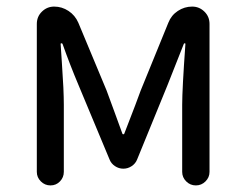

<svg xmlns="http://www.w3.org/2000/svg" viewBox="-20 -563 746 583"><path d="M91.8 -41V-490.2Q91.8 -512.7 107.4 -527.8Q123 -543 144.5 -543Q168 -543 188 -529.8Q208 -516.6 217.8 -494.1L303.7 -288.1Q311.5 -266.6 327.6 -223.1Q343.8 -179.7 351.6 -157.2Q351.6 -155.3 354.5 -155.3Q357.4 -155.3 357.4 -157.2Q398.4 -262.7 407.2 -288.1L491.2 -494.1Q500 -516.6 520 -529.8Q540 -543 563.5 -543Q585 -543 600.6 -527.8Q616.2 -512.7 616.2 -490.2V-41Q616.2 -24.4 604 -12.2Q591.8 0 574.7 0Q557.6 0 545.4 -12.2Q533.2 -24.4 533.2 -41V-245.1Q533.2 -292 543 -429.7Q543 -431.6 541 -431.6Q539.1 -431.6 538.1 -429.7Q536.1 -424.8 488.3 -303.7L396.5 -79.1Q391.6 -66.4 379.9 -58.6Q368.2 -50.8 354.5 -50.8Q340.8 -50.8 329.1 -58.6Q317.4 -66.4 312.5 -79.1L218.8 -303.7Q192.4 -366.2 169.9 -429.7Q168.9 -431.6 166.5 -431.6Q164.1 -431.6 164.1 -429.7Q165 -412.1 168 -370.6Q170.9 -329.1 172.4 -297.4Q173.8 -265.6 173.8 -245.1V-41Q173.8 -24.4 162.1 -12.2Q150.4 0 133.3 0Q116.2 0 104 -12.2Q91.8 -24.4 91.8 -41Z"/></svg>

Font: Gen Jyuu Gothic P Regular
Style: Regular
Weight: 400
Designer: [Source Han Sans]
Ryoko NISHIZUKA  (kana & ideographs); Paul D. Hunt (Latin, Greek & Cyrillic); Wenlong ZHANG  (bopomofo
Version: Version 1.002.20150607